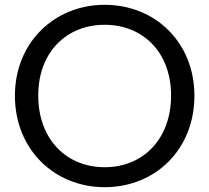

<svg xmlns="http://www.w3.org/2000/svg" viewBox="-20 -769 870 798"><path d="M415 9C625 9 788 -147 788 -371C788 -593 625 -749 415 -749C207 -749 42 -593 42 -371C42 -147 207 9 415 9ZM139 -372C139 -553 257 -666 415 -666C573 -666 691 -553 691 -372C691 -189 573 -74 415 -74C257 -74 139 -189 139 -372Z"/></svg>

Font: Malmofest
Style: Regular
Weight: 400
Designer: Jonny Pinhorn (Poppins), Kolossal
Version: Version 1.004;Glyphs 3.1.2 (3151)